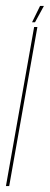

<svg xmlns="http://www.w3.org/2000/svg" viewBox="-50 -627 168 647"><path d="M-30 0 65 -536H76L-19 0ZM58 -552 85 -607H98L68 -552Z"/></svg>

Font: Anybody UltraCondensed Thin
Style: Italic
Weight: 100
Width: 1
Italic angle: -10°
Designer: Tyler Finck
Foundry: Etcetera Type Company
Version: Version 1.010; ttfautohint (v1.8.3) -l 8 -r 50 -G 200 -x 14 